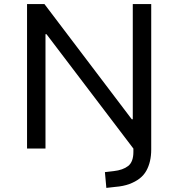

<svg xmlns="http://www.w3.org/2000/svg" viewBox="-20 -725 870 937"><path d="M499 192 492 115 535 110Q580 105 605.5 85Q631 65 631 16V-52L637 8L207 -558H202V0H112V-705H197L623 -143H628V-705H718V5Q718 35 712 61Q706 87 694 108.5Q682 130 661.5 146Q641 162 611.5 173Q582 184 543 187Z"/></svg>

Font: Nunito Sans 6pt
Style: Regular
Weight: 400
Version: Version 3.101;gftools[0.9.27]